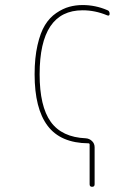

<svg xmlns="http://www.w3.org/2000/svg" viewBox="-20 -550 540 750"><path d="M325.2 9.8Q216.8 8.8 166 -58.6Q115.2 -126 115.2 -259.8Q115.2 -324.2 126.5 -373.5Q137.7 -422.9 155.8 -452.1Q173.8 -481.4 199.7 -499Q225.6 -516.6 250.5 -523.4Q275.4 -530.3 302.7 -530.3Q352.5 -530.3 398.4 -510.7Q408.2 -507.8 408.2 -496.1Q408.2 -486.3 398.4 -490.2Q351.6 -509.8 302.7 -509.8Q134.8 -509.8 134.8 -259.8Q134.8 -134.8 178.2 -74.2Q221.7 -13.7 315.4 -9.8Q329.1 -8.8 339.4 1Q349.6 10.7 349.6 25.4V169.9Q349.6 179.7 339.8 179.7Q330.1 179.7 330.1 169.9V14.6Q330.1 9.8 325.2 9.8Z"/></svg>

Font: Rounded-X Mgen+ 1m thin
Style: Regular
Weight: 100
Designer: [Source Han Sans]
Ryoko NISHIZUKA  (kana & ideographs); Paul D. Hunt (Latin, Greek & Cyrillic); Wenlong ZHANG  (bopomofo
Version: Version 1.059.20150602